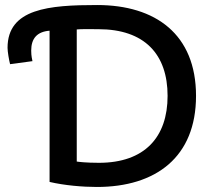

<svg xmlns="http://www.w3.org/2000/svg" viewBox="-20 -728 849 763"><path d="M366 -708C598 -708 759 -592 759 -347C759 -104 600 15 365 15C309 15 237 9 177 -5V-606C127 -602 104 -575 104 -527C104 -520 104 -507 109 -485L20 -473C16 -489 10 -522 10 -538C10 -694 175 -708 366 -708ZM371 -612C344 -612 302 -613 285 -611V-86C291 -85 321 -81 373 -81C555 -81 646 -183 646 -347C646 -512 555 -612 371 -612Z"/></svg>

Font: Repo Medium
Style: Regular
Weight: 500
Designer: Stefan Peev
Foundry: Context Ltd
Version: Version 1.502